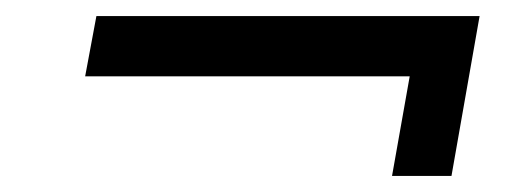

<svg xmlns="http://www.w3.org/2000/svg" viewBox="-20 -395 642 239"><path d="M100 -375H577L542 -176H468L490 -300H86Z"/></svg>

Font: Jost
Style: Italic
Weight: 400
Italic angle: -5°
Version: Version 3.710